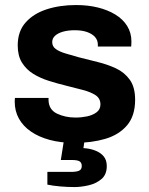

<svg xmlns="http://www.w3.org/2000/svg" viewBox="-20 -558 596 766"><path d="M277.4 12Q222.3 12 178.4 0.2Q134.4 -11.7 103.1 -33.4Q71.8 -55 55.3 -85.1Q38.7 -115.1 38.7 -152.5Q38.7 -157.1 39.1 -161Q39.5 -164.9 39.7 -167.3H173.8Q173.6 -165.1 173.6 -162.9Q173.6 -160.7 173.6 -158.7Q174.6 -120.5 207.4 -104.7Q240.3 -89 281.3 -89Q304.7 -89 327.3 -93.7Q350 -98.5 365.3 -110Q380.7 -121.5 380.7 -141.3Q380.7 -165.3 361.3 -178.2Q341.8 -191 310.2 -199.2Q278.6 -207.4 242.2 -216.6Q208.3 -224.9 174.4 -235.6Q140.4 -246.3 112.7 -263.4Q85 -280.5 67.8 -307.9Q50.7 -335.3 50.7 -376.7Q50.7 -432.6 81.9 -468Q113.2 -503.5 165.8 -520.7Q218.5 -537.9 283.6 -537.9Q330.2 -537.9 370 -528.2Q409.8 -518.5 440.1 -500Q470.5 -481.5 487.4 -454.3Q504.3 -427 504.3 -392.6Q504.3 -386.5 503.9 -380Q503.5 -373.6 503.3 -372.3H370.4V-379.6Q370.4 -397.7 359.1 -410.3Q347.8 -423 327.4 -430.2Q307 -437.4 278.3 -437.4Q251.5 -437.4 231.2 -431.6Q211 -425.8 199.6 -415.3Q188.3 -404.8 188.3 -390.1Q188.3 -372.7 202.5 -362.4Q216.7 -352.2 240.9 -344.9Q265.1 -337.7 293.8 -329.6Q330.3 -320.2 369.6 -310.6Q408.9 -301 442.9 -285.1Q476.9 -269.2 498 -239.6Q519.1 -210.1 519.1 -160.1Q519.1 -96 487 -58.1Q454.8 -20.2 400.3 -4.1Q345.7 12 277.4 12ZM277 188.3Q250 188.3 220.5 185.8Q191 183.2 169 178.6V127.8H263.9Q283.4 127.8 294.8 123.3Q306.2 118.7 306.2 104.3Q306.2 91.6 297.8 85.9Q289.4 80.3 265.9 80.3H222.7L238 -17.1H320L312.9 32.9Q337.1 34.1 358.6 42.1Q380 50 393 65Q406 80 406 104.7Q406 138.8 384.3 156.8Q362.5 174.9 332.4 181.6Q302.3 188.3 277 188.3Z"/></svg>

Font: Archivo Variable SemiBold
Style: Regular
Weight: 600
Designer: Hector Gatti
Foundry: Omnibus-Type
Version: Version 2.001